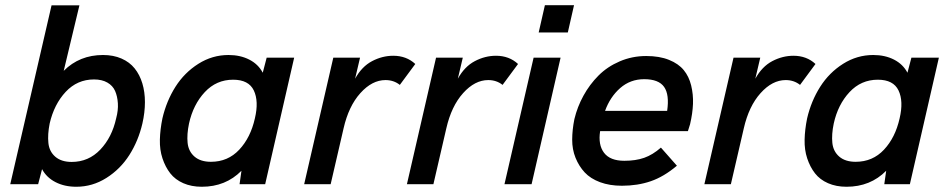

<svg xmlns="http://www.w3.org/2000/svg" viewBox="-20 -710 3659 740"><path d="M273.9 9.8Q228.5 9.8 193.8 -8.1Q159.2 -25.9 142.1 -58.1L127 0H19.5L178.7 -689.5H286.1L225.6 -437Q286.6 -498 377 -498Q417 -498 448.2 -484.4Q479.5 -470.7 499 -446.3Q518.6 -421.9 528.6 -388.7Q538.6 -355.5 538.6 -316.2Q538.6 -276.9 528.8 -233.9Q513.2 -167 478.5 -112.5Q443.8 -58.1 390.1 -24.2Q336.4 9.8 273.9 9.8ZM256.3 -85.9Q321.3 -85.9 366.5 -133.3Q411.6 -180.7 427.7 -253.9Q436 -284.7 434.3 -311.8Q432.6 -338.9 423.6 -359.4Q414.6 -379.9 393.8 -391.8Q373 -403.8 342.3 -403.8Q277.8 -403.8 233.2 -356Q188.5 -308.1 171.4 -233.9Q163.1 -191.9 166.5 -158.9Q169.9 -126 193.1 -106Q216.3 -85.9 256.3 -85.9Z M1007.8 -487.8H1113.8L1002 0H903.3L910.6 -51.8Q849.6 9.8 757.8 9.8Q717.8 9.8 686.5 -3.9Q655.3 -17.6 636.2 -42Q617.2 -66.4 606.2 -99.6Q595.2 -132.8 596.2 -171.9Q597.2 -210.9 606 -253.9Q621.6 -320.8 656.2 -375.5Q690.9 -430.2 744.6 -464.1Q798.3 -498 860.8 -498Q906.2 -498 940.9 -480.2Q975.6 -462.4 992.7 -429.7ZM962.4 -253.9Q978 -319.8 958.3 -361.3Q938.5 -402.8 878.4 -402.8Q814 -402.8 769.3 -355Q724.6 -307.1 708.5 -233.9Q699.7 -191.9 703.1 -159.2Q706.5 -126.5 729.7 -106.4Q752.9 -86.4 793 -86.4Q858.4 -86.4 902.1 -133.1Q945.8 -179.7 962.4 -253.9Z M1152.3 0 1264.6 -487.8H1367.7L1348.6 -406.7Q1374.5 -453.6 1414.1 -474.4Q1453.6 -495.1 1495.6 -495.1Q1546.4 -495.1 1580.6 -463.4L1521 -382.8Q1497.6 -401.4 1465.8 -401.4Q1414.1 -401.4 1368.9 -351.1Q1323.7 -300.8 1304.2 -215.3L1254.4 0Z M1548.3 0 1660.6 -487.8H1763.7L1744.6 -406.7Q1770.5 -453.6 1810.1 -474.4Q1849.6 -495.1 1891.6 -495.1Q1942.4 -495.1 1976.6 -463.4L1917 -382.8Q1893.6 -401.4 1861.8 -401.4Q1810.1 -401.4 1764.9 -351.1Q1719.7 -300.8 1700.2 -215.3L1650.4 0Z M2056.2 -585 2080.1 -689.9H2192.4L2168.5 -585ZM1924.3 0 2036.6 -487.8H2140.6L2028.8 0Z M2377 5.9Q2329.6 5.9 2292.7 -7.8Q2255.9 -21.5 2233.6 -45.4Q2211.4 -69.3 2198.2 -101.8Q2185.1 -134.3 2185.3 -172.1Q2185.5 -210 2193.8 -251Q2205.1 -298.3 2228.8 -341.3Q2252.4 -384.3 2286.6 -418.7Q2320.8 -453.1 2368.7 -473.6Q2416.5 -494.1 2470.7 -494.1Q2522 -494.1 2558.6 -479.2Q2595.2 -464.4 2615.2 -439.9Q2635.3 -415.5 2643.8 -380.9Q2652.3 -346.2 2650.9 -309.6Q2649.4 -272.9 2639.6 -231L2631.3 -204.6H2293Q2284.7 -151.9 2308.1 -121.1Q2331.5 -90.3 2386.2 -90.3Q2430.2 -90.3 2462.9 -101.8Q2495.6 -113.3 2527.3 -141.1L2588.9 -71.3Q2538.6 -28.8 2488 -11.5Q2437.5 5.9 2377 5.9ZM2312 -282.7H2551.3Q2560.5 -345.2 2539.6 -375Q2518.6 -404.8 2462.9 -404.8Q2409.2 -404.8 2370.1 -370.4Q2331.1 -335.9 2312 -282.7Z M2694.8 0 2807.1 -487.8H2910.2L2891.1 -406.7Q2917 -453.6 2956.5 -474.4Q2996.1 -495.1 3038.1 -495.1Q3088.9 -495.1 3123 -463.4L3063.5 -382.8Q3040 -401.4 3008.3 -401.4Q2956.5 -401.4 2911.4 -351.1Q2866.2 -300.8 2846.7 -215.3L2796.9 0Z M3492.7 -487.8H3598.6L3486.8 0H3388.2L3395.5 -51.8Q3334.5 9.8 3242.7 9.8Q3202.6 9.8 3171.4 -3.9Q3140.1 -17.6 3121.1 -42Q3102.1 -66.4 3091.1 -99.6Q3080.1 -132.8 3081.1 -171.9Q3082 -210.9 3090.8 -253.9Q3106.4 -320.8 3141.1 -375.5Q3175.8 -430.2 3229.5 -464.1Q3283.2 -498 3345.7 -498Q3391.1 -498 3425.8 -480.2Q3460.4 -462.4 3477.5 -429.7ZM3447.3 -253.9Q3462.9 -319.8 3443.1 -361.3Q3423.3 -402.8 3363.3 -402.8Q3298.8 -402.8 3254.2 -355Q3209.5 -307.1 3193.4 -233.9Q3184.6 -191.9 3188 -159.2Q3191.4 -126.5 3214.6 -106.4Q3237.8 -86.4 3277.8 -86.4Q3343.3 -86.4 3387 -133.1Q3430.7 -179.7 3447.3 -253.9Z"/></svg>

Font: HK Grotesk SemiBold Italic
Style: Regular
Weight: 600
Italic angle: -13°
Designer: Alfredo Marco Pradil and Stefan Peev
Foundry: Hanken Design Co.
Version: Version 1.000;PS 001.000;hotconv 1.0.88;makeotf.lib2.5.64775